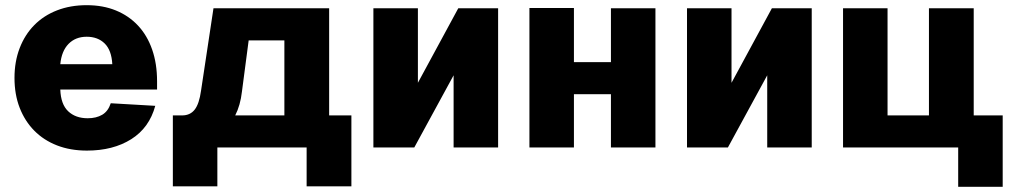

<svg xmlns="http://www.w3.org/2000/svg" viewBox="-20 -570 3946 742"><path d="M316 12Q252 12 200.5 -8Q149 -28 112.5 -65Q76 -102 56 -153.5Q36 -205 36 -269Q36 -332 56 -384Q76 -436 112.5 -473Q149 -510 200.5 -530Q252 -550 315 -550Q378 -550 428 -529.5Q478 -509 513.5 -471Q549 -433 568 -378.5Q587 -324 587 -256V-224H213Q215 -167 243.5 -140Q272 -113 319 -113Q352 -113 375 -126.5Q398 -140 408 -171L580 -161Q557 -76 487 -32Q417 12 316 12ZM414 -322Q411 -376 384.5 -402Q358 -428 315 -428Q272 -428 245 -400.5Q218 -373 213 -322Z M648 150V-124H684Q715 -124 732.5 -146.5Q750 -169 757 -220L805 -538H1252V-124H1338V150H1165V0H820V150ZM915 -216Q909 -163 889 -124H1079V-414H941Z M1423 0V-538H1595V-250L1751 -538H1905V0H1733V-279L1581 0Z M2026 0V-539H2198V-330H2341V-538H2513V0H2341V-206H2198V0Z M2635 0V-538H2807V-250L2963 -538H3117V0H2945V-279L2793 0Z M3683 152V0H3238V-538H3410V-124H3570V-538H3743V-124H3855V152Z"/></svg>

Font: Geist ExtBd
Style: Regular
Weight: 400
Designer: Basement.studio, Andrés Briganti, Mateo Zaragoza
Foundry: Basement.studio, Vercel, Andrés Briganti, Guido Ferreyra, Mateo Zaragoza
Version: Version 1.401